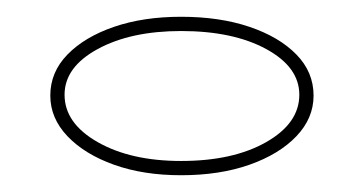

<svg xmlns="http://www.w3.org/2000/svg" viewBox="-20 -738 434 229"><path d="M196 -718Q242 -718 277.5 -706Q313 -694 333.5 -673Q354 -652 354 -624Q354 -597 333.5 -575.5Q313 -554 277.5 -541.5Q242 -529 196 -529Q151 -529 116 -541.5Q81 -554 60.5 -575.5Q40 -597 40 -624Q40 -652 60.5 -673Q81 -694 116 -706Q151 -718 196 -718ZM196 -701Q136 -701 96.5 -679.5Q57 -658 57 -625Q57 -591 96.5 -568.5Q136 -546 196 -546Q258 -546 297.5 -568.5Q337 -591 337 -625Q337 -658 297.5 -679.5Q258 -701 196 -701Z"/></svg>

Font: Kalnia SemiExpanded ExtraLight
Style: Regular
Weight: 250
Width: 6
Designer: Frida Medrano
Foundry: Frida Medrano
Version: Version 1.105